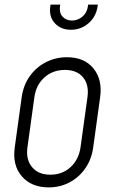

<svg xmlns="http://www.w3.org/2000/svg" viewBox="-20 -800 499 832"><path d="M191 12Q116 12 74.5 -36Q33 -84 44 -162L74 -379Q81.5 -431.5 109.2 -470.2Q137 -509 179 -530.5Q221 -552 270 -552Q345.5 -552 385 -503.5Q424.5 -455 414 -379L384 -162Q377 -110 349.8 -70.8Q322.5 -31.5 281.5 -9.8Q240.5 12 191 12ZM198 -43Q250.5 -43 286 -76Q321.5 -109 329 -162L359 -379Q366.5 -432.5 340 -464.8Q313.5 -497 261.5 -497Q209 -497 172.8 -464.8Q136.5 -432.5 129 -379L99 -162Q91.5 -109 118.8 -76Q146 -43 198 -43ZM287.5 -671Q244 -671 217.8 -699.2Q191.5 -727.5 198 -773L199 -780H241L240 -773Q236 -744.5 251.2 -727.8Q266.5 -711 292 -711Q317 -711 337 -727.8Q357 -744.5 361 -773L362 -780H404L403 -773Q396.5 -727.5 363.5 -699.2Q330.5 -671 287.5 -671Z"/></svg>

Font: Mohave Light Light
Style: Italic
Weight: 300
Italic angle: -8°
Version: Version 2.003